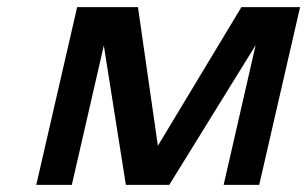

<svg xmlns="http://www.w3.org/2000/svg" viewBox="-20 -520 864 540"><path d="M709 0 824 -500H659L424 -110L368 -500H197L82 0H182L272 -392L334 0H456L699 -393L609 0Z"/></svg>

Font: Perun Medium Italic
Style: Regular
Weight: 500
Italic angle: -12°
Foundry: Copyright (c) Stefan Peev, Context Ltd, 2016
Version: Version 1.026